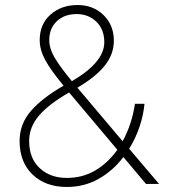

<svg xmlns="http://www.w3.org/2000/svg" viewBox="-20 -732 686 764"><path d="M58 -171Q58 -239 103.5 -291Q149 -343 233 -391Q180 -455 159 -495Q138 -535 138 -572Q138 -636 181 -674Q224 -712 289 -712Q351 -712 392 -672Q433 -632 433 -570Q433 -516 397 -471Q361 -426 288 -383L468 -170Q505 -238 517 -319H555Q551 -275 535.5 -228.5Q520 -182 494 -140L613 0H561L471 -107Q429 -52 372 -20Q315 12 246 12Q161 12 109.5 -37.5Q58 -87 58 -171ZM176 -572Q176 -539 197.5 -502.5Q219 -466 266 -409Q395 -484 395 -564Q395 -615 363.5 -645.5Q332 -676 285 -676Q236 -676 206 -647.5Q176 -619 176 -572ZM447 -136 255 -364Q176 -319 136 -273Q96 -227 96 -171Q96 -102 138 -63Q180 -24 246 -24Q309 -24 359.5 -54Q410 -84 447 -136Z"/></svg>

Font: Overpass Thin
Style: Regular
Weight: 100
Designer: Delve Withrington, Thomas Jockin
Foundry: Delve Fonts
Version: Version 3.000;DELV;Overpass